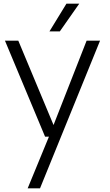

<svg xmlns="http://www.w3.org/2000/svg" viewBox="-20 -770 596 1040"><path d="M304.2 -600.1H248L339.8 -750H409.2ZM522 -549.8 196.8 250H129.9L245.1 -29.8H224.1L6.8 -549.8H79.1L270 -92.8L449.2 -549.8Z"/></svg>

Font: Oakes Grotesk
Style: Light
Weight: 300
Designer: Samuel Oakes
Foundry: Samuel Oakes
Version: Version 1.0 | wf-rip DC20170320